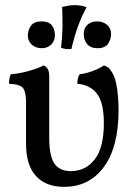

<svg xmlns="http://www.w3.org/2000/svg" viewBox="-20 -721 520 745"><path d="M229 4Q158 4 119.5 -38Q81 -80 81 -164V-325Q81 -360 71 -377Q61 -394 15 -396Q15 -407 16.5 -415.5Q18 -424 22 -433Q53 -435 89.5 -445Q126 -455 149 -467Q158 -464 164.5 -454.5Q171 -445 171 -423V-186Q171 -116 191 -86.5Q211 -57 255 -57Q312 -57 347.5 -102.5Q383 -148 383 -243Q383 -322 356.5 -357Q330 -392 280 -396Q280 -407 282 -416Q284 -425 289 -433Q311 -435 338.5 -445Q366 -455 383 -467Q388 -466 396 -461.5Q404 -457 411 -446Q424 -428 430 -400.5Q436 -373 438 -344.5Q440 -316 440 -294Q440 -150 383 -73Q326 4 229 4ZM359 -534Q332 -534 318.5 -549.5Q305 -565 305 -589Q305 -612 319.5 -625Q334 -638 356 -638Q380 -638 395.5 -624.5Q411 -611 411 -589Q411 -569 399.5 -551.5Q388 -534 359 -534ZM143 -534Q118 -534 103 -548Q88 -562 88 -583Q88 -604 100 -621Q112 -638 141 -638Q169 -638 181 -623Q193 -608 193 -585Q193 -562 178.5 -548Q164 -534 143 -534ZM257 -531Q244 -530 235 -531Q226 -532 217 -536Q222 -577 222.5 -617Q223 -657 221 -694Q233 -697 245 -699Q257 -701 269 -701Q295 -701 316 -693Q296 -656 282 -617Q268 -578 257 -531Z"/></svg>

Font: Vollkorn
Style: Regular
Weight: 400
Designer: Friedrich Althausen
Foundry: Friedrich Althausen
Version: Version 4.104